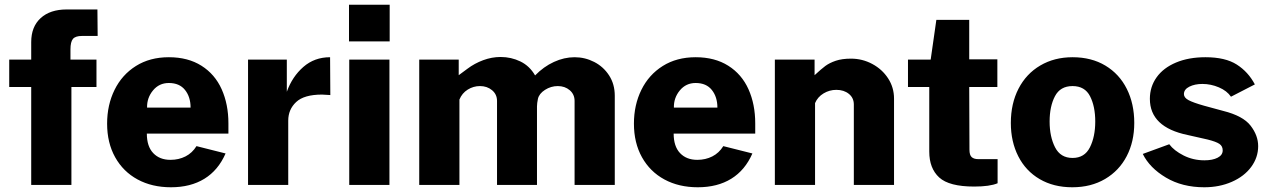

<svg xmlns="http://www.w3.org/2000/svg" viewBox="-20 -782 5354 812"><path d="M388 -414H282V0H112V-414H19V-530H112V-604Q112 -669 152 -705.5Q192 -742 262 -742H392L393 -630H327Q299 -630 288.5 -617.5Q278 -605 278 -573V-530H388Z M701 -106Q736 -106 764.5 -120.5Q793 -135 811 -164L934 -133Q903 -62 844.5 -26Q786 10 703 10Q623 10 562 -23Q501 -56 467 -117Q433 -178 433 -259Q433 -338 464.5 -402Q496 -466 555 -503Q614 -540 694 -540Q775 -540 832 -504Q889 -468 917.5 -404.5Q946 -341 946 -260V-217H601Q601 -163 628 -134.5Q655 -106 701 -106ZM786 -327Q786 -372 762.5 -401.5Q739 -431 694 -431Q653 -431 627 -399.5Q601 -368 602 -327Z M1029 -530H1193V-394Q1216 -458 1263 -499Q1310 -540 1376 -540L1377 -380Q1351 -382 1342 -382Q1266 -382 1232.5 -350.5Q1199 -319 1199 -272V0H1029Z M1628 -607H1456V-762H1628ZM1627 0H1457V-530H1627Z M1753 -530H1920V-464Q1926 -468 1956.5 -491Q1987 -514 2023.5 -527.5Q2060 -541 2097 -541Q2142 -541 2181 -522Q2220 -503 2243 -463Q2279 -500 2322.5 -520Q2366 -540 2410 -540Q2454 -540 2493 -520Q2532 -500 2556 -463Q2580 -426 2580 -377V0H2410V-355Q2410 -383 2389.5 -400.5Q2369 -418 2339 -418Q2310 -418 2285 -402Q2260 -386 2255 -364Q2251 -345 2251 -332V0H2082V-355Q2082 -383 2061 -400.5Q2040 -418 2010 -418Q1982 -418 1958 -403Q1934 -388 1923 -361V0H1753Z M2929 -106Q2964 -106 2992.5 -120.5Q3021 -135 3039 -164L3162 -133Q3131 -62 3072.5 -26Q3014 10 2931 10Q2851 10 2790 -23Q2729 -56 2695 -117Q2661 -178 2661 -259Q2661 -338 2692.5 -402Q2724 -466 2783 -503Q2842 -540 2922 -540Q3003 -540 3060 -504Q3117 -468 3145.5 -404.5Q3174 -341 3174 -260V-217H2829Q2829 -163 2856 -134.5Q2883 -106 2929 -106ZM3014 -327Q3014 -372 2990.5 -401.5Q2967 -431 2922 -431Q2881 -431 2855 -399.5Q2829 -368 2830 -327Z M3257 -530H3425V-464Q3453 -490 3470.5 -503Q3488 -516 3514.5 -525Q3541 -534 3579 -534Q3627 -534 3669 -511.5Q3711 -489 3736 -450.5Q3761 -412 3761 -365V0H3591V-340Q3591 -368 3570 -385Q3549 -402 3517 -402Q3488 -402 3463 -387Q3438 -372 3427 -346V0H3257Z M4079 -414 4080 -149Q4080 -126 4089.5 -117.5Q4099 -109 4117 -109H4199V-7Q4166 7 4100 7Q3994 7 3952 -31.5Q3910 -70 3910 -141V-414H3820V-530H3916L3940 -698H4079V-531H4198V-414Z M4255 -262Q4255 -344 4287.5 -407Q4320 -470 4379.5 -505Q4439 -540 4516 -540Q4596 -540 4655 -504.5Q4714 -469 4745.5 -406Q4777 -343 4777 -262Q4777 -183 4745 -121.5Q4713 -60 4653.5 -25Q4594 10 4515 10Q4436 10 4377 -24.5Q4318 -59 4286.5 -121Q4255 -183 4255 -262ZM4516 -114Q4567 -114 4589.5 -159Q4612 -204 4612 -268Q4612 -332 4590 -375Q4568 -418 4516 -418Q4464 -418 4441.5 -375Q4419 -332 4419 -268Q4419 -204 4442 -159Q4465 -114 4516 -114Z M4813 -131 4925 -172Q4945 -145 4985.5 -124.5Q5026 -104 5074 -104Q5108 -104 5129.5 -115Q5151 -126 5151 -146Q5151 -164 5137 -173.5Q5123 -183 5087 -192L5003 -211Q4843 -244 4843 -364Q4843 -415 4871.5 -455Q4900 -495 4953.5 -517.5Q5007 -540 5078 -540Q5162 -540 5210.5 -509Q5259 -478 5287 -425L5186 -373Q5169 -398 5135 -412.5Q5101 -427 5065 -427Q5033 -427 5010 -415.5Q4987 -404 4987 -384Q4987 -369 5006.5 -358.5Q5026 -348 5072 -335L5153 -313Q5237 -292 5269 -250.5Q5301 -209 5301 -164Q5301 -116 5271.5 -76Q5242 -36 5189.5 -13Q5137 10 5073 10Q4980 10 4911 -31Q4842 -72 4813 -131Z"/></svg>

Font: Morrison
Style: Bold
Weight: 700
Designer: Pablo Impallari, Rodrigo Fuenzalida (Modified by Dan O. Williams)
Version: Version 0.03;June 6, 2019;FontCreator 11.5.0.2425 64-bit; tt